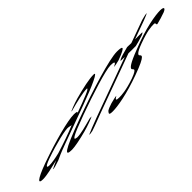

<svg xmlns="http://www.w3.org/2000/svg" viewBox="206 -1690 2780 2780"><g transform="rotate(-45 1596.0 -300.0)"><path d="M391 -133C127 -37 98 11 201 11C283 11 391 -18 531 -50C480 -27 445 -13 412 7C388 27 529 -18 551 -27C626 -60 615 -61 803 -130L1369 -336C1660 -442 1887 -545 1788 -545C1703 -545 1551 -513 1380 -466C1309 -447 1151 -387 1194 -392C1344 -434 1500 -470 1578 -470C1613 -456 1459 -397 1223 -311C1271 -334 1218 -339 1177 -339C1056 -339 727 -253 391 -133ZM479 -137C701 -215 949 -275 999 -261C1021 -259 1025 -252 1050 -252C923 -198 784 -150 623 -100C537 -79 456 -66 410 -66C363 -66 333 -84 479 -137Z M1196 -235C688 -50 651 5 801 5C858 5 987 -21 1111 -54C1210 -81 1310 -119 1342 -136C1324 -135 1320 -137 1301 -135C1166 -99 1058 -68 983 -68C889 -76 936 -112 1274 -235C1582 -347 1957 -466 2059 -466C2123 -466 2168 -454 2078 -414C2097 -412 2149 -423 2193 -435C2443 -526 2359 -541 2263 -541C2109 -541 1644 -398 1196 -235Z M2297 -450C2251 -437 2190 -409 2213 -407C2237 -405 2261 -405 2290 -405C1985 -294 1685 -184 1388 -76C1259 -28 1172 7 1127 28C1139 31 1161 29 1199 21C1304 -13 1375 -44 1468 -78C1759 -184 2063 -295 2365 -405C2410 -403 2465 -404 2516 -404C2555 -412 2625 -432 2689 -454C2720 -468 2732 -479 2711 -479C2664 -479 2621 -480 2575 -480C2670 -514 2758 -546 2854 -581C2912 -602 2955 -622 2964 -630C2942 -630 2890 -618 2845 -605C2724 -561 2617 -522 2500 -480C2465 -479 2450 -483 2415 -482C2382 -474 2342 -463 2297 -450Z M1678 -67C1637 -55 1589 -35 1570 -21C1547 9 1524 30 1613 30C1710 30 1928 -6 2214 -110C2535 -227 2477 -249 2454 -276C2450 -288 2450 -317 2601 -372C2793 -442 2864 -445 2928 -445C2963 -445 2935 -403 2964 -409C3017 -422 3083 -441 3146 -464C3223 -497 3190 -520 3139 -520L3136 -521C3029 -521 2801 -485 2492 -360C2277 -278 2237 -240 2235 -214C2232 -194 2326 -179 2142 -112C1961 -50 1869 -46 1819 -46C1751 -46 1750 -62 1806 -94C1791 -95 1739 -84 1678 -67Z"/></g></svg>

Font: Snowfall
Style: UltraObl
Weight: 400
Designer: Jasper
Foundry: Cannot Into Space Fonts
Version: Version 0.9